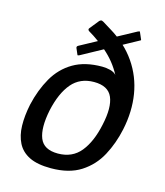

<svg xmlns="http://www.w3.org/2000/svg" viewBox="-104 -753 719 839"><g transform="rotate(15 255.5 -333.5)"><path d="M466 -239Q452 -173 422 -117Q392 -61 339 -27Q286 7 204 7Q143 7 106.5 -11Q70 -29 53 -62.5Q36 -96 35 -140.5Q34 -185 45 -238Q61 -308 92.5 -363Q124 -418 176.5 -449Q229 -480 307 -480Q325 -480 343 -475.5Q361 -471 371 -460Q356 -488 337.5 -511Q319 -534 296 -554Q277 -570 256 -585.5Q235 -601 211 -615Q203 -621 209 -628L242 -669Q245 -672 249 -673.5Q253 -675 260 -671Q270 -665 279.5 -659Q289 -653 299 -647Q372 -603 415.5 -540Q459 -477 471.5 -400.5Q484 -324 466 -239ZM374 -236Q392 -318 373 -362Q354 -406 290 -406Q227 -406 189.5 -362Q152 -318 134 -236Q117 -153 135 -108Q153 -63 217 -63Q282 -63 319.5 -109Q357 -155 374 -236ZM197 -502Q192 -500 190.5 -500Q189 -500 188 -503L176 -531Q176 -534 176.5 -536Q177 -538 182 -541L418 -669Q423 -671 424.5 -671Q426 -671 427 -668L440 -638Q441 -636 440 -635Q439 -634 433 -631Z"/></g></svg>

Font: Glory Thin Medium
Style: Italic
Weight: 500
Italic angle: -12°
Version: Version 1.011